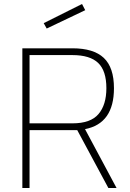

<svg xmlns="http://www.w3.org/2000/svg" viewBox="-20 -942 653 962"><path d="M92 -700H343Q449 -700 500 -652Q551 -604 551 -500Q551 -323 406 -295L564 0H523L367 -290H128V0H92ZM343 -324Q434 -324 473.5 -370.5Q513 -417 513 -500Q513 -587 472 -626.5Q431 -666 343 -666H128V-324ZM199 -826 391 -922 407 -891 214 -799Z"/></svg>

Font: Cairo ExtraLight
Style: Regular
Weight: 275
Designer: Mohamed Gaber, Accademia di Belle Arti di Urbino and others
Foundry: Kief Type Foundry, Accademia di Belle Arti di Urbino and others
Version: Version 3.011